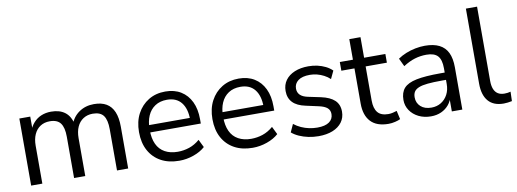

<svg xmlns="http://www.w3.org/2000/svg" viewBox="-58 -1033 3688 1370"><g transform="rotate(-10 1786.0 -348.0)"><path d="M78 0V-486H157V-378H146Q158 -415 181.5 -441.5Q205 -468 237.5 -481.5Q270 -495 309 -495Q371 -495 409.5 -465.5Q448 -436 461 -374H446Q464 -430 510.5 -462.5Q557 -495 619 -495Q674 -495 709.5 -474Q745 -453 763 -410.5Q781 -368 781 -303V0H700V-299Q700 -366 677 -397.5Q654 -429 599 -429Q560 -429 530.5 -410Q501 -391 485.5 -356.5Q470 -322 470 -275V0H389V-299Q389 -366 365.5 -397.5Q342 -429 288 -429Q248 -429 219 -410Q190 -391 174.5 -356.5Q159 -322 159 -275V0Z M1151 9Q1074 9 1018.5 -21.5Q963 -52 932.5 -108Q902 -164 902 -242Q902 -318 932 -374.5Q962 -431 1014.5 -463Q1067 -495 1136 -495Q1202 -495 1249 -466Q1296 -437 1321.5 -384Q1347 -331 1347 -257V-226H964V-279H1293L1277 -266Q1277 -346 1241.5 -390.5Q1206 -435 1138 -435Q1087 -435 1051.5 -411.5Q1016 -388 998 -346.5Q980 -305 980 -250V-244Q980 -183 999.5 -141Q1019 -99 1058 -77.5Q1097 -56 1151 -56Q1194 -56 1234.5 -69.5Q1275 -83 1311 -114L1339 -57Q1306 -27 1255 -9Q1204 9 1151 9Z M1683 9Q1606 9 1550.5 -21.5Q1495 -52 1464.5 -108Q1434 -164 1434 -242Q1434 -318 1464 -374.5Q1494 -431 1546.5 -463Q1599 -495 1668 -495Q1734 -495 1781 -466Q1828 -437 1853.5 -384Q1879 -331 1879 -257V-226H1496V-279H1825L1809 -266Q1809 -346 1773.5 -390.5Q1738 -435 1670 -435Q1619 -435 1583.5 -411.5Q1548 -388 1530 -346.5Q1512 -305 1512 -250V-244Q1512 -183 1531.5 -141Q1551 -99 1590 -77.5Q1629 -56 1683 -56Q1726 -56 1766.5 -69.5Q1807 -83 1843 -114L1871 -57Q1838 -27 1787 -9Q1736 9 1683 9Z M2160 9Q2122 9 2086.5 1.5Q2051 -6 2020.5 -19.5Q1990 -33 1968 -52L1994 -109Q2018 -90 2046 -77.5Q2074 -65 2103 -59Q2132 -53 2162 -53Q2219 -53 2248 -74Q2277 -95 2277 -131Q2277 -159 2258 -175.5Q2239 -192 2198 -201L2107 -221Q2044 -234 2013.5 -266Q1983 -298 1983 -349Q1983 -394 2006.5 -426.5Q2030 -459 2073 -477Q2116 -495 2173 -495Q2207 -495 2238 -488Q2269 -481 2296.5 -467.5Q2324 -454 2344 -434L2317 -377Q2298 -395 2274 -407.5Q2250 -420 2224.5 -426.5Q2199 -433 2173 -433Q2117 -433 2088 -411Q2059 -389 2059 -353Q2059 -325 2077 -307Q2095 -289 2133 -281L2224 -262Q2289 -248 2321.5 -217.5Q2354 -187 2354 -135Q2354 -91 2330 -58.5Q2306 -26 2262.5 -8.5Q2219 9 2160 9Z M2667 9Q2581 9 2538 -37Q2495 -83 2495 -168V-423H2400V-486H2495V-635H2576V-486H2730V-423H2576V-176Q2576 -119 2600 -89.5Q2624 -60 2678 -60Q2694 -60 2710 -64Q2726 -68 2739 -72L2753 -10Q2740 -3 2715 3Q2690 9 2667 9Z M2975 9Q2925 9 2885.5 -10.5Q2846 -30 2823 -64Q2800 -98 2800 -140Q2800 -194 2827.5 -225Q2855 -256 2918.5 -269Q2982 -282 3092 -282H3137V-229H3093Q3032 -229 2991 -225Q2950 -221 2926 -211Q2902 -201 2892 -185Q2882 -169 2882 -145Q2882 -104 2910.5 -78Q2939 -52 2988 -52Q3028 -52 3058.5 -71Q3089 -90 3106.5 -123Q3124 -156 3124 -199V-313Q3124 -375 3099 -402.5Q3074 -430 3017 -430Q2973 -430 2932 -417.5Q2891 -405 2848 -377L2820 -436Q2846 -454 2879 -467.5Q2912 -481 2948 -488Q2984 -495 3017 -495Q3080 -495 3121 -474.5Q3162 -454 3182 -412.5Q3202 -371 3202 -306V0H3126V-113H3135Q3127 -75 3104.5 -48Q3082 -21 3049 -6Q3016 9 2975 9Z M3501 9Q3427 9 3389.5 -35Q3352 -79 3352 -161V-705H3433V-167Q3433 -132 3442.5 -108Q3452 -84 3471 -72Q3490 -60 3518 -60Q3530 -60 3541.5 -61.5Q3553 -63 3563 -66L3561 2Q3545 5 3530.5 7Q3516 9 3501 9Z"/></g></svg>

Font: NunitoSans1
Style: Book
Weight: 400
Designer: Vernon Adams
Foundry: Vernon Adams
Version: Version 3.101;gftools[0.9.27]